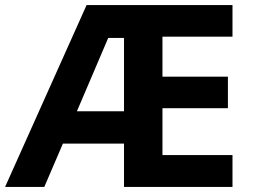

<svg xmlns="http://www.w3.org/2000/svg" viewBox="-20 -734 992 754"><path d="M893 0H467V-170H227L154 0H0L320 -714H893V-590H618V-433H875V-309H618V-125H893ZM282 -297H467V-585H405Z"/></svg>

Font: Noto Sans Hanifi Rohingya
Style: Regular
Weight: 400
Designer: Monotype Design Team and DaltonMaag
Foundry: Google LLC
Version: Version 2.101